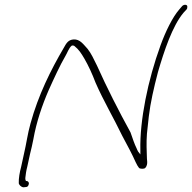

<svg xmlns="http://www.w3.org/2000/svg" viewBox="-20 -792 818 818"><path d="M110 -266C97 -220 93 -182 82 -136L70 -81C64 -59 59 -31 60 -12C60 -6 69 5 80 6L89 5C97 5 101 1 103 -9C104 -15 99 -21 93 -21H90C90 -28 87 -23 88 -35C89 -46 92 -67 96 -81L108 -136C113 -156 118 -177 122 -198C135 -272 160 -345 187 -407C210 -458 235 -513 259 -554C266 -565 273 -587 285 -597L287 -598H289C291 -598 295 -598 297 -596C316 -581 326 -565 339 -543C357 -512 373 -477 387 -440C420 -364 465 -288 501 -213C523 -172 543 -135 558 -101C563 -90 568 -82 572 -77C573 -75 578 -73 588 -73C598 -73 603 -79 606 -90C608 -98 607 -107 606 -116C605 -146 603 -184 606 -222C609 -246 611 -271 614 -296C621 -355 635 -416 653 -485C679 -574 714 -681 762 -738L775 -752C777 -754 778 -757 778 -762C780 -774 763 -774 756 -766L744 -752C715 -719 685 -657 664 -599C610 -451 575 -279 578 -152V-134L568 -147C566 -150 563 -158 562 -160C553 -178 545 -202 536 -228C486 -319 435 -419 393 -513C379 -541 369 -564 353 -584C336 -602 321 -626 293 -624C271 -622 263 -609 251 -587C197 -495 143 -387 110 -266ZM97 -85Z"/></svg>

Font: Stray Cat
Style: LtExtObl
Weight: 300
Version: Version 1.0